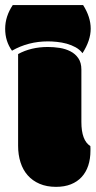

<svg xmlns="http://www.w3.org/2000/svg" viewBox="-53 -725 376 754"><path d="M-5.9 -525.9Q-32.7 -563 -32.7 -611.8Q-32.7 -660.6 -2.9 -705.1H273.4Q303.2 -658.2 303.2 -612.3Q303.2 -566.4 271 -516.1Q260.3 -530.3 243.9 -539.3Q227.5 -548.3 208.7 -553.5Q189.9 -558.6 170.7 -560.5Q151.4 -562.5 135.3 -562.5Q58.1 -562.5 -5.9 -525.9ZM18.1 -512.7Q68.8 -540.5 135.3 -540.5Q157.7 -540.5 181.2 -536.9Q204.6 -533.2 223.6 -523.4Q242.7 -513.7 254.6 -496.3Q266.6 -479 266.6 -451.7V-246.1Q266.6 -173.3 301.8 -151.4Q302.2 -149.9 302.2 -142.1V-133.3Q302.2 -101.1 293.5 -74.7Q284.7 -48.3 267.6 -29.8Q250.5 -11.2 225.3 -1.2Q200.2 8.8 167 8.8Q130.4 8.8 102.5 -3.2Q74.7 -15.1 55.9 -36.4Q37.1 -57.6 27.6 -87.4Q18.1 -117.2 18.1 -152.3Z"/></svg>

Font: Modak sl
Style: Regular
Weight: 400
Designer: Sarang Kulkarni, Maithili Shingre, Noopur Datye
Foundry: Ek Type
Version: Version 1.036;PS Version 1.000;hotconv 1.0.79;makeotf.lib2.5